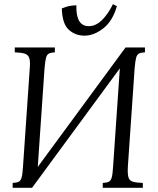

<svg xmlns="http://www.w3.org/2000/svg" viewBox="-20 -890 747 910"><path d="M618 -565 586 -100Q584 -65 589 -49Q594 -33 610.5 -28.5Q627 -24 657 -23V0H467V-23Q486 -24 495.5 -28.5Q505 -33 509.5 -49Q514 -65 516 -100L548 -566L132 0H40V-23Q59 -24 68.5 -28.5Q78 -33 82.5 -49Q87 -65 89 -100L121 -565Q124 -600 118.5 -615.5Q113 -631 96.5 -636Q80 -641 50 -642V-665H240V-642Q221 -641 211.5 -636Q202 -631 198 -615.5Q194 -600 191 -565L159 -99L575 -665H667V-642Q648 -641 638.5 -636Q629 -631 625 -615.5Q621 -600 618 -565ZM515 -870 534 -861Q514 -790 469.5 -755.5Q425 -721 381 -721Q337 -721 306 -749Q275 -777 273 -850Q292 -858 306 -861Q320 -864 342 -865Q339 -766 401 -766Q434 -766 463.5 -795Q493 -824 515 -870Z"/></svg>

Font: Bona Nova SC
Style: Italic
Weight: 400
Italic angle: -4°
Designer: Mateusz Machalski
Foundry: Capitalics
Version: Version 4.001; ttfautohint (v1.8.4.7-5d5b)